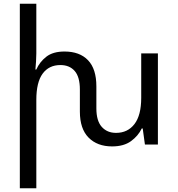

<svg xmlns="http://www.w3.org/2000/svg" viewBox="-20 -780 960 1036"><path d="M742 -492H832V0H762L750 -87H745Q726 -47 687 -18.5Q648 10 585 10Q505 10 458 -37.5Q411 -85 411 -178V-297Q411 -365 383 -397Q355 -429 306 -429Q244 -429 210 -382.5Q176 -336 176 -241V236H87V-760H176V-492Q176 -470 174.5 -449Q173 -428 171 -405H176Q194 -446 230 -474Q266 -502 328 -502Q410 -502 455 -455Q500 -408 500 -314V-195Q500 -128 529 -95.5Q558 -63 606 -63Q669 -63 705.5 -110.5Q742 -158 742 -252Z"/></svg>

Font: Noto Sans Living
Style: Regular
Weight: 400
Designer: Monotype Design Team
Foundry: Monotype Imaging Inc.
Version: Version 2.013; ttfautohint (v1.8.4.7-5d5b)